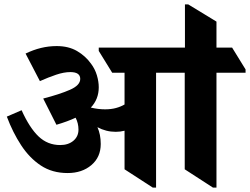

<svg xmlns="http://www.w3.org/2000/svg" viewBox="-20 -842 1134 871"><path d="M287 -57Q217 -57 165.5 -91Q114 -125 76 -183Q38 -241 11 -313L78 -342Q114 -262 155 -223Q196 -184 253 -184Q290 -184 313 -203.5Q336 -223 336 -254Q336 -283 323 -308Q287 -291 236 -276L176 -395Q250 -414 297 -434.5Q344 -455 344 -484Q344 -515 299 -515Q270 -515 234.5 -503Q199 -491 161 -474L96 -599Q131 -616 166 -624.5Q201 -633 237 -633Q291 -633 329.5 -610.5Q368 -588 393 -553Q411 -529 419.5 -500.5Q428 -472 428 -446Q428 -392 392 -354Q425 -346 457 -346Q484 -346 506 -352Q528 -358 545 -368V-512H489L428 -611V-626H760L821 -527V-512H688V9H673L545 -74V-249Q526 -244 505 -244Q461 -244 422 -265Q437 -232 437 -189Q437 -129 394.5 -93Q352 -57 287 -57ZM946 9 818 -74V-512H747L685 -611V-626H819V-822H834L962 -744V-626H1033L1094 -527V-512H962V9Z"/></svg>

Font: Noto Serif Devanagari ExtraBold
Style: Regular
Weight: 800
Designer: Universal Thirst, Indian Type Foundry and the Monotype Design Team
Foundry: Monotype Imaging Inc.
Version: Version 2.004; ttfautohint (v1.8.4.7-5d5b)